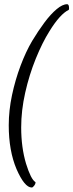

<svg xmlns="http://www.w3.org/2000/svg" viewBox="-20 -750 340 889"><path d="M127 118.2Q93.8 118.2 56.6 33.2Q20.5 -51.8 20.5 -169.9Q20.5 -238.3 35.6 -309.6Q50.8 -380.9 75.2 -445.8Q99.6 -510.7 128.9 -560.5Q157.2 -607.4 186 -646Q214.8 -684.6 242.2 -707.5Q269.5 -730.5 291 -730.5Q299.8 -730.5 299.8 -710.9Q299.8 -706.1 297.9 -704.1Q257.8 -684.6 209 -605.5Q175.8 -552.7 145.5 -478Q115.2 -403.3 96.7 -320.8Q78.1 -238.3 78.1 -160.2Q78.1 -67.4 100.6 7.8Q123 80.1 143.6 92.8Q144.5 92.8 144.5 95.7Q144.5 101.6 138.2 109.9Q131.8 118.2 127 118.2Z"/></svg>

Font: Crimson Text
Style: Italic
Weight: 400
Italic angle: -11°
Designer: Sebastian Kosch
Foundry: Sebastian Kosch
Version: Version 1.100; ttfautohint (v1.8.4)